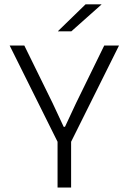

<svg xmlns="http://www.w3.org/2000/svg" viewBox="-20 -844 579 864"><path d="M242.5 -199 23.5 -639H89.5L216.5 -380.5L266.5 -273.5H272.5L322.5 -380.5L449 -639H515.5L296.5 -199ZM239 0V-258.5H300V0ZM365 -824.5H436.5V-823.5L301 -703H241V-704Z"/></svg>

Font: Anek Tamil Light
Style: Regular
Weight: 300
Designer: Aadarsh Rajan (Tamil), Yesha Goshar (Latin)
Foundry: Ek Type
Version: Version 1.003